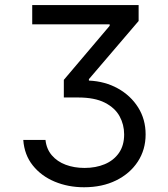

<svg xmlns="http://www.w3.org/2000/svg" viewBox="-20 -748 680 777"><path d="M320.3 9.8Q255.9 9.8 201.4 -12.9Q147 -35.6 112.8 -78.4Q78.6 -121.1 74.2 -181.6H164.1Q168 -145 189.7 -119.6Q211.4 -94.2 245.8 -81.3Q280.3 -68.4 322.3 -68.4Q367.7 -68.4 403.8 -83.5Q439.9 -98.6 461.2 -128.9Q482.4 -159.2 482.4 -204.1Q482.4 -243.7 463.9 -277.6Q445.3 -311.5 404.3 -332.5Q363.3 -353.5 295.9 -353.5H238.3V-424.8L423.8 -643.6V-649.4H110.4V-727.5H541V-663.1L339.8 -427.7V-421.9Q405.3 -418.9 457 -390.1Q508.8 -361.3 539.1 -313.2Q569.3 -265.1 569.3 -204.1Q569.3 -142.1 537.6 -93.8Q505.9 -45.4 449.7 -17.8Q393.6 9.8 320.3 9.8Z"/></svg>

Font: GitLab Sans
Style: Regular
Weight: 400
Designer: Rasmus Andersson
Foundry: Modifications by GitLab B.V., manufactured by rsms
Version: Version 4.000;git-c8fb6b7